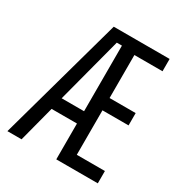

<svg xmlns="http://www.w3.org/2000/svg" viewBox="-161 -791 850 905"><g transform="rotate(30 264.0 -338.5)"><path d="M275 -195H137L86 0H9L197 -677H501V-610H348V-376H490V-309H348V-67H501V0H275ZM247 -619 153 -262H275V-619Z"/></g></svg>

Font: PlemolJP
Style: Regular
Weight: 400
Monospace: yes
Version: v2.0.4; ttfautohint (v1.8.4.7-5d5b-dirty) -l 6 -r 45 -G 200 